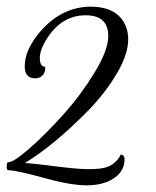

<svg xmlns="http://www.w3.org/2000/svg" viewBox="-51 -543 464 570"><path d="M-26.4 -37.6Q-31.2 -37.6 -31.2 -49.6Q-31.2 -61.6 -25.6 -61.6Q-9.6 -61.6 38.4 -104Q86.4 -146.4 138 -204Q189.6 -261.6 230 -328Q270.4 -394.4 270.4 -436Q270.4 -497.6 203.2 -497.6Q136 -497.6 92.8 -435.2Q67.2 -397.6 67.2 -371.2Q67.2 -344.8 83.2 -344.8V-340.8Q83.2 -322.4 68 -313.6Q61.6 -310.4 53.6 -310.4Q22.4 -310.4 22.4 -346.4Q22.4 -395.2 68.8 -449.6Q132 -522.4 217.6 -523.2Q272.8 -523.2 301.2 -496.4Q329.6 -469.6 329.6 -426Q329.6 -382.4 296.8 -326.4Q264 -270.4 215.2 -219.2Q111.2 -112.8 23.2 -59.2Q44.8 -57.6 85.6 -52.8Q175.2 -40.8 209.6 -40.8Q244 -40.8 260 -45.2Q276 -49.6 284 -56Q301.6 -69.6 307.2 -84Q320.8 -84 318.4 -63.2Q315.2 -31.2 284.4 -12Q253.6 7.2 206 7.2Q158.4 7.2 78 -15.2Q-2.4 -37.6 -26.4 -37.6Z"/></svg>

Font: Euphoria Script
Style: Regular
Weight: 400
Designer: Sabrina Mariela Lopez
Foundry: Sabrina Mariela Lopez
Version: Version 1.002